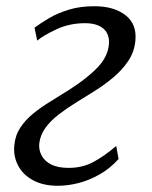

<svg xmlns="http://www.w3.org/2000/svg" viewBox="-20 -587 487 617"><path d="M166.5 10Q118.5 10 85.8 -8Q53 -26 37.8 -55.8Q22.5 -85.5 26 -120Q29 -152.5 45.5 -177.2Q62 -202 87.2 -222.5Q112.5 -243 143 -261.5Q173.5 -280 204 -299.5Q261.5 -336.5 294 -370.8Q326.5 -405 330 -444.5Q332 -466 323.5 -481.2Q315 -496.5 297.2 -504.5Q279.5 -512.5 253.5 -512.5Q203.5 -512.5 161.8 -493Q120 -473.5 99.5 -456.5L91 -498Q111 -513 138.2 -529Q165.5 -545 201.5 -556Q237.5 -567 283.5 -567Q346 -567 383.2 -538.2Q420.5 -509.5 415 -455.5Q411.5 -420 392.2 -391.2Q373 -362.5 344.5 -338.5Q316 -314.5 284.5 -294.8Q253 -275 224.5 -257.5Q196 -240 169.8 -220Q143.5 -200 126.2 -176.5Q109 -153 106 -124.5Q104.5 -104.5 114 -86.8Q123.5 -69 145 -58.2Q166.5 -47.5 200.5 -47.5Q245 -47.5 280.2 -66.5Q315.5 -85.5 353.5 -118L361 -76Q333 -45 299.2 -26Q265.5 -7 231.2 1.5Q197 10 166.5 10Z"/></svg>

Font: Merriweather Light
Style: Italic
Weight: 300
Italic angle: -7.8°
Designer: Eben Sorkin
Foundry: Eben Sorkin
Version: Version 2.101